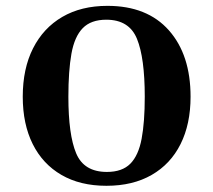

<svg xmlns="http://www.w3.org/2000/svg" viewBox="-20 -608 714 643"><path d="M336.4 14.2Q248.5 14.2 185.8 -22.2Q123 -58.6 89.6 -125.5Q56.2 -192.4 56.2 -284.2Q56.2 -377.9 90.6 -446Q125 -514.2 188.5 -551.3Q252 -588.4 339.8 -588.4Q473.1 -588.4 545.7 -506.3Q618.2 -424.3 618.2 -284.2Q618.2 -192.4 584.7 -125.5Q551.3 -58.6 488 -22.2Q424.8 14.2 336.4 14.2ZM337.9 -32.2Q389.2 -32.2 416.5 -59.8Q443.8 -87.4 454.3 -143.3Q464.8 -199.2 464.8 -284.2Q464.8 -414.1 438.7 -478Q412.6 -542 335.9 -542Q284.7 -542 257.1 -513.7Q229.5 -485.4 219.2 -428Q209 -370.6 209 -284.2Q209 -156.7 235.1 -94.5Q261.2 -32.2 337.9 -32.2Z"/></svg>

Font: Gelasio SemiBold
Style: Regular
Weight: 600
Designer: Eben Sorkin
Foundry: Eben Sorkin
Version: Version 1.008